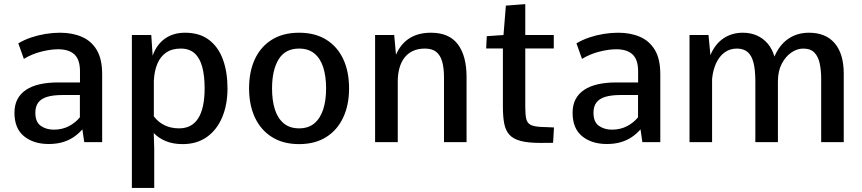

<svg xmlns="http://www.w3.org/2000/svg" viewBox="-20 -701 4252 947"><path d="M220.2 9.3Q145.5 9.3 98.4 -29.1Q51.3 -67.4 51.3 -145Q51.3 -183.1 65.9 -211.2Q80.6 -239.3 108.4 -257.8Q136.2 -276.4 176.3 -285.4Q216.3 -294.4 267.1 -294.4H374.5V-349.1Q374.5 -406.7 347.2 -432.4Q319.8 -458 266.6 -458Q229.5 -458 183.3 -446.3Q137.2 -434.6 97.7 -410.6L70.3 -487.3Q100.1 -504.9 134.3 -516.4Q168.5 -527.8 204.6 -533.7Q240.7 -539.6 276.4 -539.6Q336.9 -539.6 383.8 -519.3Q430.7 -499 457.3 -454.3Q483.9 -409.7 483.9 -335V0H395.5L386.2 -63Q366.2 -40 341.8 -23.9Q317.4 -7.8 287.4 0.7Q257.3 9.3 220.2 9.3ZM245.1 -61.5Q287.1 -61.5 320.1 -78.9Q353 -96.2 374 -122.6V-232.4H289.6Q241.7 -232.4 211.9 -223.1Q182.1 -213.9 168.2 -194.6Q154.3 -175.3 154.3 -145Q154.3 -99.1 181.2 -80.3Q208 -61.5 245.1 -61.5Z M630.4 226.1V-528.3H726.1L732.9 -426.3Q752.4 -481.4 793.5 -510.5Q834.5 -539.6 892.6 -539.6Q964.4 -539.6 1010.7 -504.4Q1057.1 -469.2 1079.6 -407.5Q1102.1 -345.7 1102.1 -264.6Q1102.1 -184.6 1075.9 -122.6Q1049.8 -60.5 1000.5 -25.4Q951.2 9.8 880.9 9.8Q832.5 9.8 796.9 -5.4Q761.2 -20.5 738.3 -44.9L740.7 31.2V226.1ZM863.3 -67.9Q894.5 -67.9 918 -80.1Q941.4 -92.3 957.3 -116.9Q973.1 -141.6 981.2 -178.7Q989.3 -215.8 989.3 -265.6Q989.3 -327.1 977.5 -370.8Q965.8 -414.6 939.9 -438Q914.1 -461.4 871.6 -461.4Q827.6 -461.4 799.1 -441.4Q770.5 -421.4 755.9 -386Q741.2 -350.6 738.8 -302.7V-127Q760.3 -98.6 791.7 -83.3Q823.2 -67.9 863.3 -67.9Z M1455.1 9.8Q1377 9.8 1321.8 -24.7Q1266.6 -59.1 1237.5 -121.1Q1208.5 -183.1 1208.5 -265.1Q1208.5 -348.1 1237.3 -409.7Q1266.1 -471.2 1321.3 -505.4Q1376.5 -539.6 1455.1 -539.6Q1534.2 -539.6 1589.1 -505.4Q1644 -471.2 1672.9 -409.7Q1701.7 -348.1 1701.7 -265.1Q1701.7 -183.1 1672.6 -121.1Q1643.6 -59.1 1588.6 -24.7Q1533.7 9.8 1455.1 9.8ZM1455.1 -67.9Q1501 -67.9 1530.3 -92.5Q1559.6 -117.2 1574 -161.1Q1588.4 -205.1 1588.4 -264.6Q1588.4 -325.2 1574.2 -369.1Q1560.1 -413.1 1530.5 -437.3Q1501 -461.4 1455.1 -461.4Q1386.7 -461.4 1354.2 -408.2Q1321.8 -355 1321.8 -264.6Q1321.8 -205.1 1335.9 -160.9Q1350.1 -116.7 1379.9 -92.3Q1409.7 -67.9 1455.1 -67.9Z M1830.1 0V-528.3H1924.3L1933.1 -431.2Q1956.5 -484.9 1999.5 -512.2Q2042.5 -539.6 2106 -539.6Q2195.3 -539.6 2238.3 -482.4Q2281.2 -425.3 2281.2 -320.8V0H2169.9V-319.8Q2169.9 -365.2 2161.1 -396.7Q2152.3 -428.2 2132.1 -444.8Q2111.8 -461.4 2076.2 -461.4Q2041.5 -461.4 2016.1 -449.5Q1990.7 -437.5 1974.4 -415.8Q1958 -394 1950 -364.5Q1941.9 -335 1941.9 -300.3V0Z M2644.5 3.9Q2584.5 3.9 2547.9 -5.9Q2511.2 -15.6 2492.4 -36.6Q2473.6 -57.6 2467 -91.6Q2460.4 -125.5 2460.4 -174.3V-461.9H2377.9L2380.9 -522.5L2463.4 -528.3L2475.1 -673.3L2570.8 -680.7V-528.3H2711.4V-461.9H2570.8V-172.4Q2570.8 -134.3 2575.9 -113.5Q2581.1 -92.8 2598.6 -84.5Q2616.2 -76.2 2652.8 -74.7Q2667.5 -74.2 2682.4 -73.7Q2697.3 -73.2 2712.4 -72.3L2708 3.4Q2692.4 3.4 2676.5 3.7Q2660.6 3.9 2644.5 3.9Z M2973.1 9.3Q2898.4 9.3 2851.3 -29.1Q2804.2 -67.4 2804.2 -145Q2804.2 -183.1 2818.8 -211.2Q2833.5 -239.3 2861.3 -257.8Q2889.2 -276.4 2929.2 -285.4Q2969.2 -294.4 3020 -294.4H3127.4V-349.1Q3127.4 -406.7 3100.1 -432.4Q3072.8 -458 3019.5 -458Q2982.4 -458 2936.3 -446.3Q2890.1 -434.6 2850.6 -410.6L2823.2 -487.3Q2853 -504.9 2887.2 -516.4Q2921.4 -527.8 2957.5 -533.7Q2993.7 -539.6 3029.3 -539.6Q3089.8 -539.6 3136.7 -519.3Q3183.6 -499 3210.2 -454.3Q3236.8 -409.7 3236.8 -335V0H3148.4L3139.2 -63Q3119.1 -40 3094.7 -23.9Q3070.3 -7.8 3040.3 0.7Q3010.3 9.3 2973.1 9.3ZM2998 -61.5Q3040 -61.5 3073 -78.9Q3106 -96.2 3127 -122.6V-232.4H3042.5Q2994.6 -232.4 2964.8 -223.1Q2935.1 -213.9 2921.1 -194.6Q2907.2 -175.3 2907.2 -145Q2907.2 -99.1 2934.1 -80.3Q2960.9 -61.5 2998 -61.5Z M3380.9 0V-528.3H3474.6L3483.9 -429.2Q3507.3 -484.4 3548.6 -512Q3589.8 -539.6 3644 -539.6Q3682.1 -539.6 3713.1 -525.9Q3744.1 -512.2 3766.4 -486.1Q3788.6 -460 3799.8 -421.9Q3824.2 -479.5 3867.9 -509.5Q3911.6 -539.6 3970.2 -539.6Q4053.2 -539.6 4097.4 -487.3Q4141.6 -435.1 4141.6 -337.4V0H4030.3V-312Q4030.3 -352.5 4023.4 -386.5Q4016.6 -420.4 3997.6 -440.9Q3978.5 -461.4 3941.4 -461.4Q3911.6 -461.4 3883.1 -441.9Q3854.5 -422.4 3835.7 -386.2Q3816.9 -350.1 3816.9 -299.3V0H3705.6V-299.3Q3705.6 -356.9 3696.3 -392.6Q3687 -428.2 3667 -444.8Q3647 -461.4 3614.7 -461.4Q3580.1 -461.4 3554.2 -442.6Q3528.3 -423.8 3512.5 -390.1Q3496.6 -356.4 3492.2 -311.5V0Z"/></svg>

Font: Comme Medium
Style: Regular
Weight: 500
Version: Version 1.000;gftools[0.9.27]